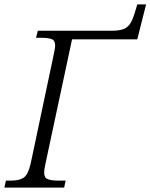

<svg xmlns="http://www.w3.org/2000/svg" viewBox="-37 -854 685 874"><path d="M-17 0 -10 -32H16Q51 -32 71 -45.5Q91 -59 103 -111L204 -589Q208 -608 211 -623.5Q214 -639 214 -647Q214 -670 198 -676Q182 -682 150 -682H127L135 -714H470Q506 -714 526 -722Q546 -730 557.5 -749.5Q569 -769 579 -804L588 -834H628L588 -675H291L170 -109Q164 -83 164 -68Q164 -45 180.5 -38.5Q197 -32 224 -32H262L255 0Z"/></svg>

Font: Noto Serif Light
Style: Italic
Weight: 300
Italic angle: -12°
Designer: Monotype Design Team
Foundry: Monotype Imaging Inc.
Version: Version 2.013